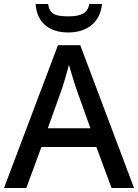

<svg xmlns="http://www.w3.org/2000/svg" viewBox="-20 -944 694 964"><path d="M492 -924H428C421 -872 375 -862 325 -862C265 -862 228 -869 222 -924H159C164 -837 220 -781 323 -781C424 -781 485 -839 492 -924ZM540 0H653L383 -717H271L0 0H112L188 -206H464ZM362 -501 434 -300H220L292 -501C300 -524 316 -578 326 -619C334 -589 355 -522 362 -501Z"/></svg>

Font: Noto Sans Malayalam Medium
Style: Regular
Weight: 500
Designer: Jelle Bosma - Monotype Design Team
Foundry: Monotype Imaging Inc.
Version: Version 2.104